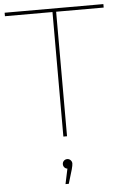

<svg xmlns="http://www.w3.org/2000/svg" viewBox="-62 -744 673 1046"><g transform="rotate(-5 274.0 -220.5)"><path d="M264 -681H4V-700H544V-681H284V0H264ZM273 165 274 176Q263 176 255.5 168.5Q248 161 248 150Q248 139 255.5 131.5Q263 124 274 124Q285 124 292.5 132Q300 140 300 150Q300 160 294 182L271 259H253Z"/></g></svg>

Font: Montserrat
Style: Regular
Weight: 400
Designer: Julieta Ulanovsky
Foundry: Julieta Ulanovsky
Version: Version 8.000